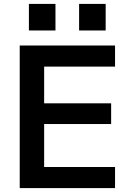

<svg xmlns="http://www.w3.org/2000/svg" viewBox="-20 -963 674 983"><path d="M81 0V-730H569V-622H206V-434H549V-328H206V-108H569V0ZM385 -807V-943H521V-807ZM128 -807V-943H264V-807Z"/></svg>

Font: M PLUS 1 Thin SemiBold
Style: Regular
Weight: 600
Version: Version 1.001